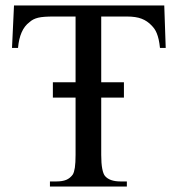

<svg xmlns="http://www.w3.org/2000/svg" viewBox="-20 -682 649 702"><path d="M564.9 -506.8Q563 -524.9 560.1 -537.8Q557.1 -550.8 553.2 -560.3Q549.3 -569.8 544.7 -576.4Q540 -583 534.2 -588.9Q518.6 -605.5 497.8 -613.5Q477.1 -621.6 443.8 -621.6H350.1V-381.3H433.1V-325.2H350.1V-115.7Q350.1 -84.5 353.8 -65.4Q357.4 -46.4 363.8 -38.6Q380.9 -18.6 420.4 -18.6H443.8V0H162.6V-18.6H186.5Q208 -18.6 222.2 -24.4Q236.3 -30.3 246.1 -43.9Q251 -51.8 253.7 -69.1Q256.3 -86.4 256.3 -115.7V-325.2H173.3V-381.3H256.3V-621.6H177.2Q157.2 -621.6 143.3 -620.6Q129.4 -619.6 119.4 -617.2Q109.4 -614.7 101.8 -610.8Q94.2 -606.9 87.4 -600.6Q51.8 -574.2 45.9 -506.8H23.9L31.2 -662.1H580.6L585.9 -506.8Z"/></svg>

Font: Doulos SIL
Style: Regular
Weight: 400
Designer: Walt Agee, Victor Gaultney, Peter Martin, Debbi Hosken
Foundry: SIL International
Version: Version 4.110; 2011; Maintenance release